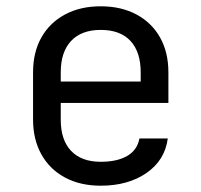

<svg xmlns="http://www.w3.org/2000/svg" viewBox="-20 -580 640 610"><path d="M300 10Q235 10 186.5 -16Q138 -42 111.5 -89.5Q85 -137 85 -200V-350Q85 -414 111.5 -461Q138 -508 186.5 -534Q235 -560 300 -560Q365 -560 413.5 -534Q462 -508 488.5 -461Q515 -414 515 -350V-253H173V-200Q173 -135 206 -100.5Q239 -66 300 -66Q352 -66 384 -84.5Q416 -103 423 -140H513Q504 -71 445.5 -30.5Q387 10 300 10ZM427 -313V-350Q427 -415 394.5 -450Q362 -485 300 -485Q239 -485 206 -450Q173 -415 173 -350V-321H434Z"/></svg>

Font: JetBrains Mono Zero
Style: Regular-Zero
Weight: 400
Designer: Philipp Nurullin, Konstantin Bulenkov
Foundry: JetBrains
Version: Version 2.211